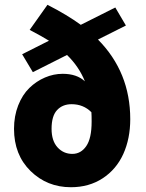

<svg xmlns="http://www.w3.org/2000/svg" viewBox="-20 -764 606 796"><path d="M38.1 -230Q38.1 -282.7 55.4 -326.9Q72.8 -371.1 101.6 -399.2Q130.4 -427.2 166.3 -442.6Q202.1 -458 240.2 -458Q298.3 -458 332 -426.8Q307.1 -488.3 257.8 -536.1L116.2 -464.8L71.8 -539.1L183.1 -595.2Q156.7 -611.8 103 -640.1L176.8 -744.1Q258.8 -702.1 314.9 -661.1L458 -732.9L502 -658.2L386.2 -600.1Q520 -464.8 520 -270Q520 -189 491 -125.2Q461.9 -61.5 405.5 -24.7Q349.1 12.2 273.9 12.2Q175.3 12.2 106.7 -54.9Q38.1 -122.1 38.1 -230ZM193.8 -230Q193.8 -180.2 218.5 -153.1Q243.2 -126 279.8 -126Q315.4 -126 337.6 -158.2Q359.9 -190.4 359.9 -259.8Q359.9 -286.6 358.9 -298.8Q325.7 -332 276.9 -332Q239.3 -332 216.6 -307.6Q193.8 -283.2 193.8 -230Z"/></svg>

Font: Source Sans Pro Black
Style: Regular
Weight: 900
Designer: Paul D. Hunt
Foundry: Adobe Systems Incorporated
Version: Version 2.020;PS 2.0;hotconv 1.0.86;makeotf.lib2.5.63406